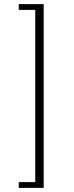

<svg xmlns="http://www.w3.org/2000/svg" viewBox="-20 -751 357 932"><path d="M192 -731V161H71V133H151V-703H71V-731Z"/></svg>

Font: Arima ExtraLight
Style: Regular
Weight: 250
Designer: Joana Correia and Natanael Gama
Foundry: NDISCOVER
Version: Version 1.101;gftools[0.9.23]